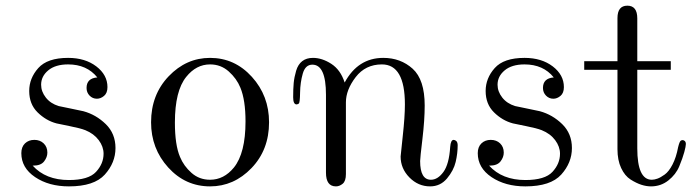

<svg xmlns="http://www.w3.org/2000/svg" viewBox="-20 -646 2454 677"><path d="M55.2 -106Q55.2 -127.9 68.1 -140.4Q81.1 -152.8 101.1 -152.8Q121.1 -152.8 134 -140.4Q147 -127.9 147 -107.9Q147 -91.8 135.5 -76.9Q124 -62 97.2 -62H95.2Q141.1 -11.2 223.1 -11.2Q292 -11.2 318.6 -40Q345.2 -68.8 345.2 -104Q345.2 -128.9 328.1 -151.9Q311 -174.8 280.8 -187Q263.7 -193.8 225.3 -201.4Q187 -209 179.2 -210.9Q142.1 -220.7 112.5 -249.8Q83 -278.8 83 -325.2Q83 -370.1 115 -406Q147 -441.9 220.2 -441.9Q280.3 -441.9 319.6 -411.9Q358.9 -381.8 358.9 -338.9Q358.9 -317.9 346.9 -307.9Q335 -297.9 321.8 -297.9Q306.6 -297.9 295.9 -308.8Q285.2 -319.8 285.2 -335.9Q285.2 -370.1 323.2 -373Q286.1 -418.9 220.2 -418.9Q175.3 -418.9 150.1 -397.9Q125 -377 125 -347.2Q125 -323.2 141.6 -302Q158.2 -280.8 187 -272Q195.8 -270 231 -262.9Q266.1 -255.9 273.9 -253.9Q318.8 -241.7 353 -208.3Q387.2 -174.8 387.2 -124Q387.2 -72.3 349.6 -30.5Q312 11.2 223.1 11.2Q152.3 11.2 103.8 -21.5Q55.2 -54.2 55.2 -106Z M512.7 -214.8Q512.7 -312 574.7 -377Q636.7 -441.9 720.7 -441.9Q807.6 -441.9 868.2 -375Q928.7 -308.1 928.7 -214.8Q928.7 -117.7 866.7 -53.2Q804.7 11.2 720.7 11.2Q633.8 11.2 573.2 -55.4Q512.7 -122.1 512.7 -214.8ZM596.7 -213.9Q596.7 -134.8 614.7 -92.8Q627.9 -60.5 655.3 -36.4Q682.6 -12.2 720.7 -12.2Q769.5 -12.2 804.7 -55.2Q845.7 -106 845.7 -217.8Q845.7 -293 827.6 -336.9Q814.5 -369.1 786.6 -394Q758.8 -418.9 720.7 -418.9Q671.9 -418.9 636.7 -375Q596.7 -325.7 596.7 -213.9Z M1013.7 -303.2Q1013.7 -333 1015.6 -353.5Q1017.6 -374 1024.2 -396.5Q1030.8 -418.9 1045.7 -430.4Q1060.5 -441.9 1083.5 -441.9Q1115.7 -441.9 1148.2 -420.9Q1180.7 -399.9 1195.3 -355Q1242.2 -441.9 1331.5 -441.9Q1392.6 -441.9 1435.1 -403.6Q1477.5 -365.2 1477.5 -273.9Q1477.5 -223.1 1469.5 -156Q1461.4 -88.9 1461.4 -78.1Q1461.4 -12.2 1499.5 -12.2Q1523.4 -12.2 1543.5 -39.6Q1563.5 -66.9 1567.4 -127.9Q1569.3 -152.8 1579.6 -152.8Q1582.5 -152.8 1587.4 -149.9Q1593.3 -146 1593.8 -134.8Q1593.8 -105 1586.7 -75Q1579.6 -44.9 1556.2 -16.8Q1532.7 11.2 1496.6 11.2Q1454.6 11.2 1423.6 -20.3Q1392.6 -51.8 1392.6 -94.2Q1392.6 -97.2 1400.1 -166Q1407.7 -234.9 1407.7 -277.8Q1407.7 -418.9 1326.7 -418.9Q1268.6 -418.9 1234.1 -374Q1199.7 -329.1 1199.7 -285.2V-32.2Q1199.7 -7.3 1188.2 2Q1176.8 11.2 1164.6 11.2Q1129.4 11.2 1129.4 -37.1V-312Q1129.4 -418 1081.5 -418Q1056.6 -418 1047.6 -386.5Q1038.6 -355 1038.1 -319.6Q1037.6 -284.2 1033.7 -280.8Q1028.8 -277.8 1025.4 -277.8Q1013.7 -278.3 1013.7 -303.2Z M1664.6 -106Q1664.6 -127.9 1677.5 -140.4Q1690.4 -152.8 1710.4 -152.8Q1730.5 -152.8 1743.4 -140.4Q1756.3 -127.9 1756.3 -107.9Q1756.3 -91.8 1744.9 -76.9Q1733.4 -62 1706.5 -62H1704.6Q1750.5 -11.2 1832.5 -11.2Q1901.4 -11.2 1928 -40Q1954.6 -68.8 1954.6 -104Q1954.6 -128.9 1937.5 -151.9Q1920.4 -174.8 1890.1 -187Q1873 -193.8 1834.7 -201.4Q1796.4 -209 1788.6 -210.9Q1751.5 -220.7 1721.9 -249.8Q1692.4 -278.8 1692.4 -325.2Q1692.4 -370.1 1724.4 -406Q1756.3 -441.9 1829.6 -441.9Q1889.6 -441.9 1929 -411.9Q1968.3 -381.8 1968.3 -338.9Q1968.3 -317.9 1956.3 -307.9Q1944.3 -297.9 1931.2 -297.9Q1916 -297.9 1905.3 -308.8Q1894.5 -319.8 1894.5 -335.9Q1894.5 -370.1 1932.6 -373Q1895.5 -418.9 1829.6 -418.9Q1784.7 -418.9 1759.5 -397.9Q1734.4 -377 1734.4 -347.2Q1734.4 -323.2 1751 -302Q1767.6 -280.8 1796.4 -272Q1805.2 -270 1840.3 -262.9Q1875.5 -255.9 1883.3 -253.9Q1928.2 -241.7 1962.4 -208.3Q1996.6 -174.8 1996.6 -124Q1996.6 -72.3 1959 -30.5Q1921.4 11.2 1832.5 11.2Q1761.7 11.2 1713.1 -21.5Q1664.6 -54.2 1664.6 -106Z M2040 -399.9V-430.2H2157.2V-582Q2157.2 -626 2192.1 -626Q2227.1 -626 2227.1 -581.1V-430.2H2345.2V-399.9H2227.1V-123Q2227.1 -12.2 2278.3 -12.2Q2287.1 -12.2 2298.1 -16.1Q2309.1 -20 2323.7 -30.5Q2338.4 -41 2351.3 -65.9Q2364.3 -90.8 2371.1 -127Q2376 -147 2380.4 -149.9Q2386.2 -153.8 2392.3 -150.4Q2398.4 -147 2398.4 -138.2Q2398.4 -130.4 2392.8 -109.6Q2387.2 -88.9 2375.2 -59.8Q2363.3 -30.8 2336.7 -9.8Q2310.1 11.2 2275.4 11.2Q2259.3 11.2 2241.7 5.6Q2224.1 0 2203.6 -12.9Q2183.1 -25.9 2170.2 -53.5Q2157.2 -81.1 2157.2 -120.1V-399.9Z"/></svg>

Font: CMU Serif Upright Italic
Style: UprightItalic
Weight: 500
Version: Version 0.7.0